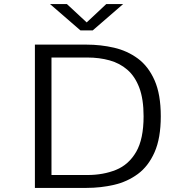

<svg xmlns="http://www.w3.org/2000/svg" viewBox="-20 -918 915 938"><path d="M150.5 0V-700H402.5Q472 -700 537 -685Q602 -670 653.5 -632Q705 -594 735.2 -525.5Q765.5 -457 765.5 -350Q765.5 -243 735.2 -174.5Q705 -106 653.5 -68Q602 -30 537 -15Q472 0 402.5 0ZM231.5 -63H407Q484.5 -63 546.8 -88.2Q609 -113.5 645.2 -176Q681.5 -238.5 681.5 -350Q681.5 -434 660.5 -489.5Q639.5 -545 602.2 -577.2Q565 -609.5 515 -623.2Q465 -637 407 -637H231.5ZM224.5 -898H307L403.5 -808.5L499 -898H581.5L433 -769.5H373Z"/></svg>

Font: Trispace SemiExpanded Light
Style: Regular
Weight: 300
Width: 6
Designer: Tyler Finck
Foundry: Etcetera Type Company
Version: Version 1.210; ttfautohint (v1.8.3)